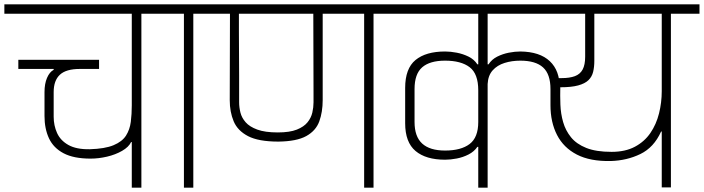

<svg xmlns="http://www.w3.org/2000/svg" viewBox="-56 -860 3226 880"><path d="M359 -133Q282 -133 235.5 -157.5Q189 -182 168.5 -226Q148 -270 148 -328V-438Q148 -476 159.5 -503Q171 -530 190 -540V-544H28V-586H398V-544H310Q247 -544 218.5 -517.5Q190 -491 190 -438V-325Q190 -285 205.5 -250.5Q221 -216 257.5 -195.5Q294 -175 355 -176Q425 -178 464.5 -194.5Q504 -211 521.5 -238.5Q539 -266 543.5 -301.5Q548 -337 548 -377V-797H-36V-840H722V-797H592V0H548V-209H545Q534 -186 503.5 -168.5Q473 -151 434.5 -142Q396 -133 359 -133Z M650 -797V-840H967V-797H830V0H787V-797Z M998 -797H895V-840H1788V-797H1656V0H1613V-797H1423V-401Q1423 -347 1407.5 -304Q1392 -261 1348 -236.5Q1304 -212 1220 -211Q1129 -211 1081 -236Q1033 -261 1015 -304Q997 -347 997 -401ZM1039 -797Q1039 -762 1039 -713.5Q1039 -665 1039.5 -613Q1040 -561 1040 -513Q1040 -465 1040 -430Q1040 -414 1040 -391Q1040 -368 1046 -344Q1052 -320 1070 -299.5Q1088 -279 1123.5 -266Q1159 -253 1217 -253Q1272 -253 1304.5 -266Q1337 -279 1353.5 -299.5Q1370 -320 1375.5 -344Q1381 -368 1381 -391Q1381 -414 1381 -430L1380 -797Z M2977 -1V-257H2974Q2941 -184 2879 -154Q2817 -124 2743 -122Q2649 -120 2588 -151.5Q2527 -183 2497 -241.5Q2467 -300 2467 -378V-502H2518Q2555 -502 2579 -511Q2603 -520 2614.5 -541.5Q2626 -563 2626 -600V-797H2460V-840H3150V-797H3019V-1ZM2512 -460Q2511 -422 2512.5 -380.5Q2514 -339 2525 -300.5Q2536 -262 2561 -231Q2586 -200 2631 -182Q2676 -164 2747 -164Q2810 -164 2854 -187.5Q2898 -211 2925 -250.5Q2952 -290 2964.5 -340Q2977 -390 2977 -442V-797H2668V-581Q2668 -553 2662.5 -530.5Q2657 -508 2641 -492.5Q2625 -477 2594 -468.5Q2563 -460 2512 -460ZM2136 0V-187H2132Q2117 -165 2091.5 -152Q2066 -139 2037.5 -133.5Q2009 -128 1984 -128Q1896 -128 1848.5 -168Q1801 -208 1801 -295V-457Q1801 -546 1848.5 -585Q1896 -624 1984 -624Q2009 -624 2037.5 -618.5Q2066 -613 2091.5 -600.5Q2117 -588 2132 -565H2136V-797H1716V-840H2605V-797H2179V-565H2183Q2198 -588 2223 -600.5Q2248 -613 2276 -618.5Q2304 -624 2329 -624Q2418 -623 2464 -579.5Q2510 -536 2509 -457L2508 -388H2467Q2467 -409 2467 -416Q2467 -423 2467 -425Q2467 -427 2467 -431.5Q2467 -436 2467 -452Q2467 -520 2433 -551Q2399 -582 2329 -582Q2290 -582 2256.5 -571.5Q2223 -561 2202 -537.5Q2181 -514 2179 -475V0ZM1984 -170Q2057 -170 2096.5 -200Q2136 -230 2136 -301V-446Q2136 -522 2096.5 -552Q2057 -582 1984 -582Q1914 -582 1879 -551.5Q1844 -521 1844 -452V-301Q1844 -234 1879 -202Q1914 -170 1984 -170Z"/></svg>

Font: Matangi Light
Style: Regular
Weight: 300
Designer: Prashant Pant
Foundry: The Graphic Ant
Version: Version 3.002